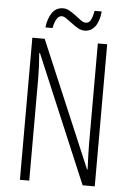

<svg xmlns="http://www.w3.org/2000/svg" viewBox="-59 -918 650 961"><g transform="rotate(5 266.0 -437.5)"><path d="M334.5 -772Q317.9 -772 300.8 -781.7Q287.1 -789.6 269 -803.2Q264.2 -806.6 240.2 -824.2Q226.6 -834 215.8 -834Q200.2 -834 189.9 -816.4Q179.2 -797.9 174.8 -771H138.7Q144.5 -817.9 164.6 -846.2Q184.6 -874 219.7 -874Q236.3 -874 252.9 -864.3Q272 -853 284.2 -843.3Q297.4 -832.5 312.5 -821.8Q326.2 -812 337.9 -812Q354.5 -812 363.3 -829.6Q372.1 -847.2 376.5 -875H412.6Q408.2 -826.2 387.7 -798.8Q367.2 -772 334.5 -772ZM454.1 0H393.1L123 -640.1H119.1Q125 -573.2 125 -512.2V0H78.1V-713.9H140.1L408.2 -81.1H411.1Q407.2 -166 407.2 -214.8V-713.9H454.1Z"/></g></svg>

Font: Germano
Style: Regular
Weight: 300
Width: 3
Foundry: Ascender Corporation
Version: Version 1.10; ttfautohint (v1.5)